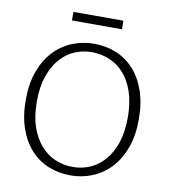

<svg xmlns="http://www.w3.org/2000/svg" viewBox="-86 -845 818 927"><g transform="rotate(10 323.0 -382.0)"><path d="M325 -638Q382 -638 432 -618Q482 -598 519.5 -557.5Q557 -517 578.5 -456.5Q600 -396 600 -315Q600 -236 578 -176Q556 -116 518 -75Q480 -34 429 -13Q378 8 321 8Q264 8 214 -12Q164 -32 126.5 -72.5Q89 -113 67.5 -173.5Q46 -234 46 -315Q46 -394 68 -454Q90 -514 128 -555Q166 -596 217 -617Q268 -638 325 -638ZM100 -315Q100 -243 118.5 -190.5Q137 -138 168 -103Q199 -68 239.5 -51Q280 -34 325 -34Q369 -34 409 -51Q449 -68 479.5 -103Q510 -138 528 -190.5Q546 -243 546 -315Q546 -388 527.5 -441.5Q509 -495 478 -529Q447 -563 406.5 -579.5Q366 -596 321 -596Q277 -596 237 -579Q197 -562 166.5 -527Q136 -492 118 -439.5Q100 -387 100 -315ZM444 -772V-730H199V-772Z"/></g></svg>

Font: Mukta Vaani ExtraLight
Style: Regular
Weight: 275
Designer: Noopur Datye, Girish Dalvi, Yashodeep Gholap, Pallavi Karambelkar
Foundry: Ek Type
Version: Version 2.538;PS 1.000;hotconv 16.6.51;makeotf.lib2.5.65220;